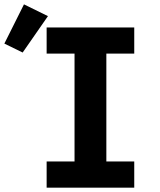

<svg xmlns="http://www.w3.org/2000/svg" viewBox="-115 -861 735 881"><path d="M99 0V-120H227V-615H99V-735H501V-615H373V-120H501V0ZM-11 -620 -95 -661 -5 -841 105 -787Z"/></svg>

Font: Iosevka Curly Heavy Extended
Style: Regular
Weight: 900
Width: 7
Monospace: yes
Designer: Belleve Invis
Foundry: Belleve Invis
Version: Version 11.1.0; ttfautohint (v1.8.3)